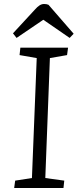

<svg xmlns="http://www.w3.org/2000/svg" viewBox="-20 -942 389 962"><path d="M164 -651 78 -666 82 -703H321L316 -666L230 -651L207 -50L302 -37L298 0H51L56 -37L140 -50ZM349 -773 329 -752 197 -843 63 -752 45 -775 154 -893Q167 -908 178 -915Q189 -922 201 -922Q208 -922 213 -921Q218 -920 223 -918Z"/></svg>

Font: Literata 18pt Light
Style: Italic
Weight: 300
Italic angle: -2°
Designer: Latin by Veronika Burian and Jose Scaglione. Greek by Irene Vlachou. Cyrillic by Vera Evstafieva
Foundry: TypeTogether
Version: Version 3.103;gftools[0.9.29]